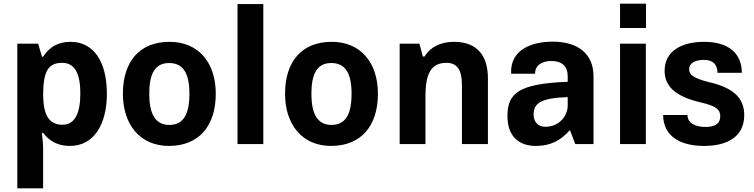

<svg xmlns="http://www.w3.org/2000/svg" viewBox="-20 -782 4093 1042"><path d="M74 240H214V19C214 11 213 -16 207 -61H214C250 -13 298 10 359 10C492 10 560 -110 560 -273C560 -451 486 -555 363 -555C297 -555 248 -528 214 -474H208L187 -545H74ZM319 -105C244 -105 214 -160 214 -274C216 -395 241 -441 318 -441C387 -441 416 -380 416 -275C416 -163 384 -105 319 -105Z M897 10C1057 10 1151 -96 1151 -273C1151 -443 1057 -555 900 -555C740 -555 647 -451 647 -273C647 -107 739 10 897 10ZM899 -104C821 -104 790 -167 790 -273C790 -380 820 -440 898 -440C977 -440 1008 -380 1008 -273C1008 -161 975 -104 899 -104Z M1269 0H1409V-760H1269Z M1777 10C1937 10 2031 -96 2031 -273C2031 -443 1937 -555 1780 -555C1620 -555 1527 -451 1527 -273C1527 -107 1619 10 1777 10ZM1779 -104C1701 -104 1670 -167 1670 -273C1670 -380 1700 -440 1778 -440C1857 -440 1888 -380 1888 -273C1888 -161 1855 -104 1779 -104Z M2149 0H2289V-260C2289 -383 2320 -441 2403 -441C2462 -441 2487 -401 2487 -321V0H2628V-356C2628 -485 2565 -555 2444 -555C2372 -555 2315 -527 2284 -475H2275L2256 -545H2149Z M2888 10C2968 10 3023 -20 3071 -74H3074L3102 0H3201V-368C3201 -492 3114 -556 2980 -556C2865 -556 2747 -512 2754 -382H2884C2883 -432 2928 -451 2972 -451C3031 -451 3061 -422 3061 -367V-338C2794 -328 2734 -276 2734 -152C2734 -42 2796 10 2888 10ZM2939 -94C2905 -94 2876 -116 2876 -160C2876 -220 2911 -250 3061 -255V-209C3061 -156 3018 -94 2939 -94Z M3345 -630H3486V-762H3345ZM3345 0H3485V-545H3345Z M3801 10C3937 10 4019 -47 4019 -157C4019 -248 3963 -305 3829 -336C3744 -357 3720 -376 3720 -406C3720 -442 3757 -457 3800 -457C3849 -457 3873 -433 3874 -387H4006C4006 -489 3937 -555 3802 -555C3676 -555 3587 -503 3587 -398C3587 -322 3633 -260 3788 -225C3863 -207 3889 -189 3889 -151C3889 -110 3858 -93 3810 -93C3751 -93 3711 -115 3711 -158H3579C3579 -48 3665 10 3801 10Z"/></svg>

Font: Kathrein 75 Bold
Style: Regular
Weight: 700
Designer: Lazydogs Typefoundry, based on Open Sans by Ascender Corporation
Foundry: Lazydogs Typefoundry
Version: Version 1.003;PS 001.003;hotconv 1.0.88;makeotf.lib2.5.64775